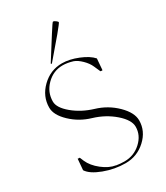

<svg xmlns="http://www.w3.org/2000/svg" viewBox="-214 -965 918 1061"><g transform="rotate(-30 245.0 -434.5)"><path d="M184.6 -674.8 179.7 -678.7 268.6 -819.3Q303.2 -874 306.6 -874Q312.5 -874 322.8 -866.5Q333 -858.9 333 -854.5Q333 -850.6 292 -800.8ZM295.9 -627Q261.2 -637.7 231.4 -637.7Q171.9 -637.7 128.4 -594.2Q85 -550.8 85 -491.2Q85 -451.7 138.4 -407.2Q191.9 -362.8 264.6 -340.8Q338.4 -318.8 392.3 -265.9Q446.3 -212.9 446.3 -163.1Q446.3 -95.2 392.1 -45.2Q337.9 4.9 263.7 4.9Q194.8 4.9 128.4 -20Q62 -44.9 40 -79.1L45.9 -149.4Q47.9 -148.4 51.8 -148.4H58.6Q60.1 -145 64 -135.7Q67.9 -126.5 69.3 -123Q86.4 -84 128.2 -51Q169.9 -18.1 210.9 -11.7V-11.2Q237.3 -6.8 263.7 -6.8Q323.7 -6.8 367.9 -47.4Q412.1 -87.9 412.1 -142.6Q412.1 -185.1 357.2 -233.2Q302.2 -281.2 227.5 -303.7Q155.8 -324.7 103.3 -374.8Q50.8 -424.8 50.8 -471.7Q50.8 -543.5 105.2 -596.4Q159.7 -649.4 233.4 -649.4Q280.8 -649.4 335 -627.4Q389.2 -605.5 415 -576.2L408.2 -570.3L415 -576.2L409.2 -503.9H403.3Q401.4 -504.9 396.5 -504.9Q394 -510.3 387.7 -524.9Q381.3 -539.6 378.9 -544.9Q367.7 -570.8 343 -595Q318.4 -619.1 295.9 -627Z"/></g></svg>

Font: Elaris
Style: Regular
Weight: 500
Version: Version 1.0